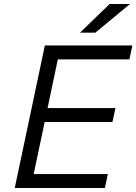

<svg xmlns="http://www.w3.org/2000/svg" viewBox="-20 -943 684 963"><path d="M54 0 205 -715H644L629 -645H270L149 -70H521L506 0ZM194 -331 209 -401H559L544 -331ZM381 -779 530 -923H632L458 -779Z"/></svg>

Font: Wix Madefor Text
Style: Italic
Weight: 400
Italic angle: -12°
Designer: Dalton Maag Ltd
Foundry: Dalton Maag Ltd
Version: Version 3.100